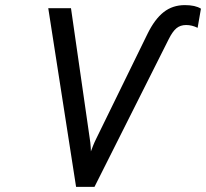

<svg xmlns="http://www.w3.org/2000/svg" viewBox="-20 -732 807 752"><path d="M278 0 169 -700H258L331 -193Q332.5 -184 333.8 -173.2Q335 -162.5 335.5 -153Q336 -143.5 336 -139Q339 -147.5 344.5 -161.2Q350 -175 356 -187L558 -600Q586 -657 621 -684.5Q656 -712 704 -712Q745 -712 767 -698L754 -623Q732 -634 709 -634Q686.5 -634 671.2 -621.5Q656 -609 641 -579L350 0Z"/></svg>

Font: Overpass
Style: Italic
Weight: 400
Italic angle: -10°
Designer: Delve Withrington, Dave Bailey, Thomas Jockin
Foundry: Delve Fonts LLC
Version: Version 4.000